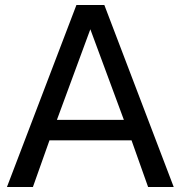

<svg xmlns="http://www.w3.org/2000/svg" viewBox="-20 -749 724 769"><path d="M341.8 -631.8 208 -269H476.1ZM286.1 -729H397.9L675.8 0H573.2L506.8 -187H178.2L111.8 0H7.8Z"/></svg>

Font: Pangururan
Style: Regular
Weight: 400
Designer: Uli Kozok
Foundry: Michael Everson and Uli Kozok
Version: Version 1.005